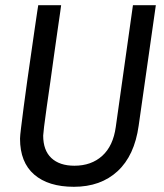

<svg xmlns="http://www.w3.org/2000/svg" viewBox="-20 -706 632 738"><path d="M264 12Q166 12 111.5 -35Q57 -82 57 -173Q57 -183 61 -215.5Q65 -248 71 -294.5Q77 -341 84.5 -394Q92 -447 99.5 -498.5Q107 -550 113 -592.5Q119 -635 123 -660.5Q127 -686 127 -686H215Q215 -686 211.5 -660Q208 -634 201.5 -591Q195 -548 188 -496Q181 -444 173.5 -391.5Q166 -339 159.5 -294Q153 -249 149.5 -219.5Q146 -190 146 -185Q146 -128 177.5 -98.5Q209 -69 266 -69Q331 -69 373 -107Q415 -145 425 -218L491 -686H579L513 -223Q497 -108 432 -48Q367 12 264 12Z"/></svg>

Font: Archivo Narrow
Style: Italic
Weight: 400
Italic angle: -8°
Designer: Hector Gatti
Foundry: Omnibus-Type
Version: Version 3.002